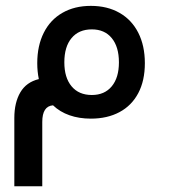

<svg xmlns="http://www.w3.org/2000/svg" viewBox="-20 -410 640 670"><path d="M165 -42.5Q127.5 -39.5 127.5 15.5V240H30V1.5Q30 -52 51 -87.8Q72 -123.5 115.5 -134Q110 -160.5 110 -189.5Q110 -250.5 132.8 -295.8Q155.5 -341 197.8 -365.2Q240 -389.5 297 -389.5Q354.5 -389.5 397 -365.2Q439.5 -341 462.5 -295.8Q485.5 -250.5 485.5 -189.5Q485.5 -128.5 462.5 -85Q439.5 -41.5 397 -18.8Q354.5 4 297 4Q256 4 222.5 -7.8Q189 -19.5 165 -42.5ZM395 -192.5Q395 -246.5 370 -277Q345 -307.5 300.5 -307.5Q255 -307.5 229.8 -277.2Q204.5 -247 204.5 -192.5Q204.5 -139 229.8 -108.8Q255 -78.5 300.5 -78.5Q345 -78.5 370 -108.8Q395 -139 395 -192.5Z"/></svg>

Font: JuliaMono Medium
Style: Italic
Weight: 500
Italic angle: -9°
Monospace: yes
Designer: cormullion
Foundry: corm
Version: Version 0.054; ttfautohint (v1.8.4)